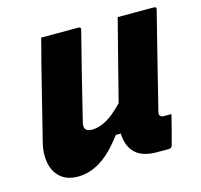

<svg xmlns="http://www.w3.org/2000/svg" viewBox="-86 -633 771 737"><g transform="rotate(-15 300.0 -264.0)"><path d="M138 -540H286Q298 -540 294 -529Q272 -442 250.5 -356.5Q229 -271 208 -184Q199 -148 236 -148Q261 -148 291 -163.5Q321 -179 360 -220Q372 -266 383.5 -311.5Q395 -357 409 -411.5Q423 -466 442 -540H586Q597 -540 594 -529Q570 -433 544.5 -332Q519 -231 499 -149Q496 -137 501 -132Q506 -127 515 -127H545Q538 -98 530.5 -69Q523 -40 515 -11Q512 0 501 0H453Q395 0 367 -28Q339 -56 338 -105H318Q271 -42 227 -15Q183 12 138 12Q94 12 68.5 -10.5Q43 -33 36 -69.5Q29 -106 39 -147Q57 -221 76 -295.5Q95 -370 113 -444Q120 -470 126.5 -495Q133 -520 138 -540Z"/></g></svg>

Font: Recursive Sn Lnr St XBd
Style: Italic
Weight: 800
Italic angle: -15°
Version: Version 1.079;hotconv 1.0.112;makeotfexe 2.5.65598; ttfautoh